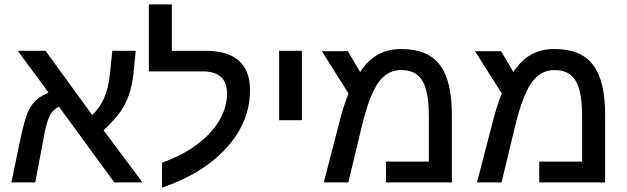

<svg xmlns="http://www.w3.org/2000/svg" viewBox="-20 -833 2864 877"><path d="M61 -601 202 -410C152 -389 125 -363 105 -316C96 -293 85 -253 73 -197L32 0H141L177 -190C185 -237 193 -270 200 -287C210 -316 225 -333 249 -346L502 0H631L453 -238C523 -304 550 -345 569 -400C579 -427 585 -458 589 -491L600 -601H493L482 -493C473 -409 447 -350 401 -308L188 -601Z M720 24C844 -18 942 -78 1014 -157C1086 -236 1122 -324 1122 -421C1122 -541 1054 -601 918 -601H765V-813H660V-507H905C980 -507 1017 -473 1017 -406C1017 -329 977 -253 900 -189C853 -149 793 -116 720 -90Z M1255 -284H1359V-601H1255Z M1813 -609C1732 -609 1672 -576 1625 -504L1569 -599H1450L1572 -406C1557 -369 1541 -320 1526 -259L1459 0H1571L1631 -249C1654 -347 1680 -415 1707 -454C1735 -494 1770 -513 1812 -513C1905 -513 1939 -450 1939 -297V-95H1743V0H2044V-308C2044 -516 1974 -609 1813 -609Z M2513 -609C2432 -609 2372 -576 2325 -504L2269 -599H2150L2272 -406C2257 -369 2241 -320 2226 -259L2159 0H2271L2331 -249C2354 -347 2380 -415 2407 -454C2435 -494 2470 -513 2512 -513C2605 -513 2639 -450 2639 -297V-95H2443V0H2744V-308C2744 -516 2674 -609 2513 -609Z"/></svg>

Font: Noto Sans Hebrew Droid Medium
Style: Regular
Weight: 500
Designer: Monotype Design Team
Foundry: Monotype Imaging Inc.
Version: Version 1.100